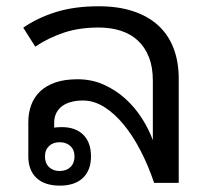

<svg xmlns="http://www.w3.org/2000/svg" viewBox="-20 -580 667 609"><path d="M216.3 -84Q216.3 -104.5 203.4 -116.7Q190.4 -128.9 168.9 -128.9Q148.4 -128.9 135.5 -116.7Q122.6 -104.5 122.6 -84Q122.6 -62.5 135.5 -50Q148.4 -37.6 168.9 -37.6Q190.4 -37.6 203.4 -50Q216.3 -62.5 216.3 -84ZM546.9 0H468.8Q450.7 -54.2 426 -101.8Q401.4 -149.4 372.3 -184.8Q343.3 -220.2 310.5 -240.7Q277.8 -261.2 243.2 -261.2Q223.1 -261.2 206.3 -256.8Q189.5 -252.4 177.5 -243.7Q165.5 -234.9 158.7 -221.7Q151.9 -208.5 151.9 -190.9V-174.8Q154.3 -175.8 162.1 -176.3Q169.9 -176.8 175.8 -176.8Q219.7 -176.8 244.1 -152.6Q268.6 -128.4 268.6 -84Q268.6 -40 242.9 -15.6Q217.3 8.8 169.9 8.8Q121.6 8.8 95.7 -15.6Q69.8 -40 69.8 -84V-191.9Q69.8 -221.7 78.9 -246.6Q87.9 -271.5 106.9 -289.8Q126 -308.1 155.5 -318.4Q185.1 -328.6 226.1 -328.6Q271 -328.6 309.1 -311.5Q347.2 -294.4 377.4 -267.1Q407.7 -239.7 429.9 -205.1Q452.1 -170.4 464.8 -135.3V-324.7Q464.8 -367.2 452.4 -398.7Q439.9 -430.2 417.5 -451.2Q395 -472.2 363.3 -482.4Q331.5 -492.7 293.5 -492.7Q231.9 -492.7 183.1 -476.6Q134.3 -460.4 91.8 -432.1L53.7 -492.2Q98.6 -523.4 157.2 -541.7Q215.8 -560.1 293 -560.1Q355 -560.1 402.3 -544.4Q449.7 -528.8 481.9 -499.3Q514.2 -469.7 530.5 -427Q546.9 -384.3 546.9 -330.1Z"/></svg>

Font: Noboto
Style: Regular
Weight: 400
Designer: Google
Version: Version 2.001101; 2014